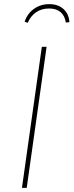

<svg xmlns="http://www.w3.org/2000/svg" viewBox="-20 -907 355 927"><path d="M205 -681 109 0H86L182 -681ZM99 -802Q111 -840 143 -863.5Q175 -887 218 -887Q261 -887 287 -863Q313 -839 315 -800L298 -798Q293 -831 272.5 -848.5Q252 -866 217 -866Q181 -866 154.5 -848Q128 -830 114 -797Z"/></svg>

Font: Fira Sans Thin
Style: Italic
Weight: 250
Italic angle: -8°
Designer: Carrois Corporate & Edenspiekermann AG
Foundry: Carrois Corporate GbR & Edenspiekermann AG
Version: Version 4.203